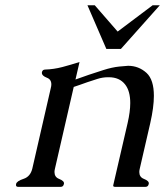

<svg xmlns="http://www.w3.org/2000/svg" viewBox="-20 -725 640 745"><path d="M319.3 -704.6H347.7L436.5 -602.5L572.3 -704.6H600.1L449.2 -535.2H392.6ZM477.1 -469.7Q518.1 -469.7 548.8 -441.9Q577.1 -415.5 577.1 -353Q577.1 -309.1 563 -247.1L522.5 -71.3Q520.5 -63.5 520.5 -57.6Q520.5 -38.1 537.6 -31.2Q560.1 -22.5 557.1 -11.2Q554.7 0 544.9 0H426.3Q418 0 419.4 -6.3L475.1 -247.1Q485.4 -292 485.4 -325.2Q485.4 -372.1 465.3 -397.5Q443.4 -425.3 402.3 -425.3Q400.9 -425.3 399.4 -425.3Q378.4 -425.3 358.4 -418.9Q337.4 -412.1 319.3 -406.2Q301.3 -400.4 289.1 -395.5Q276.4 -391.1 266.1 -387.7L193.4 -71.3Q191.4 -63.5 191.4 -57.6Q191.4 -38.1 208.5 -31.2Q231 -22.5 228 -11.2Q225.6 0 215.8 0H50.3Q42 0 42 -7.3Q42 -9.3 42.5 -11.2Q44.9 -22.5 71.8 -31.2Q98.1 -40 105.5 -71.3L177.2 -383.8Q179.2 -391.1 179.2 -397.5Q179.2 -417 162.1 -423.3Q142.1 -431.2 142.6 -441.9Q142.6 -443.4 142.6 -444.8Q145 -455.1 155.3 -455.1Q188 -456.1 221.7 -464.8Q254.9 -473.6 288.6 -484.4L272.9 -416.5Q302.2 -426.8 324.2 -434.6Q346.7 -442.4 380.9 -453.1Q414.6 -463.9 442.9 -466.8Q470.7 -469.7 477.1 -469.7Z"/></svg>

Font: Caudex
Style: Italic
Weight: 400
Italic angle: -13°
Version: Version 1.04